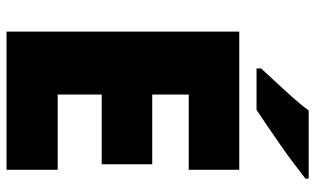

<svg xmlns="http://www.w3.org/2000/svg" viewBox="-209 -758 967 589"><g transform="rotate(90 274.5 -463.5)"><path d="M501 0H77V-714H501V-559H270V-447H484V-292H270V-157H501ZM528 -917Q510 -903 483 -882.5Q456 -862 425 -840.5Q394 -819 365.5 -799.5Q337 -780 317 -767H190V-781Q207 -800 231 -825.5Q255 -851 279 -878Q303 -905 319 -927H528Z"/></g></svg>

Font: Noto Sans Khmer UI Black
Style: Regular
Weight: 900
Designer: Danh Hong and the Monotype Design Team
Foundry: Monotype Imaging Inc.
Version: Version 2.002; ttfautohint (v1.8.4.7-5d5b)